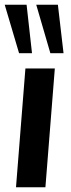

<svg xmlns="http://www.w3.org/2000/svg" viewBox="-20 -796 300 816"><path d="M48 0 88 -505H213L173 0ZM194 -570 134 -776H226L250 -570ZM61 -570 0 -776H93L116 -570Z"/></svg>

Font: Muli
Style: Bold Italic
Weight: 700
Italic angle: -4.541°
Designer: Vernon Adams
Foundry: Vernon Adams
Version: Version 2.100; ttfautohint (v1.8.1.43-b0c9)